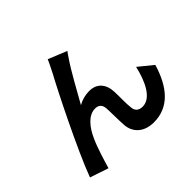

<svg xmlns="http://www.w3.org/2000/svg" viewBox="-184 -1065 1369 1369"><g transform="rotate(-45 500.0 -381.0)"><path d="M583 -752 442 -809C424 -767 406 -735 393 -708C341 -614 132 -198 59 0L199 47C214 -5 247 -115 274 -173C309 -254 364 -322 432 -322C468 -322 487 -302 490 -267C493 -227 492 -146 496 -93C500 -21 552 45 660 45C813 45 905 -67 956 -238L849 -325C821 -202 767 -91 682 -91C649 -91 622 -106 619 -145C613 -186 616 -266 614 -310C610 -392 565 -440 491 -440C453 -440 415 -431 378 -410C427 -497 502 -635 551 -706C562 -722 573 -740 583 -752Z"/></g></svg>

Font: Noto Sans KR Bold
Style: Regular
Weight: 700
Designer: Ryoko NISHIZUKA  (kana & ideographs); Paul D. Hunt (Latin, Greek & Cyrillic); Wenlong ZHANG  (bopomofo); Sandoll Communi
Foundry: Adobe Systems Incorporated
Version: Version 1.004;PS 1.004;hotconv 1.0.82;makeotf.lib2.5.63406